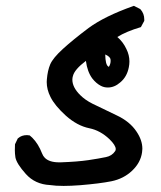

<svg xmlns="http://www.w3.org/2000/svg" viewBox="-20 -440 540 644"><path d="M222.7 -172.9Q222.7 -147 249 -121.1Q265.6 -104.5 290 -92.3Q326.7 -74.2 370.1 -53.7Q415.5 -32.7 438 1.5Q457.5 30.3 457.5 59.1Q457.5 64.9 456.5 70.8Q451.7 105.5 423.1 132.6Q394.5 159.7 353.5 168Q314.5 175.8 249 181.2Q217.8 183.6 193.4 183.6Q166.5 183.6 147.5 180.7Q97.7 178.2 66.7 143.6Q35.6 108.9 31.7 87.9Q29.8 75.2 29.8 64.2Q29.8 53.2 30.3 43.9L39.6 24.4L41 23.4Q52.7 13.2 70.3 13.2Q73.2 13.2 79.6 14.2Q85 18.6 88.4 22Q108.4 42 121.1 74.7Q124.5 83.5 130.4 89.4Q145.5 104.5 178.2 104.5Q181.2 104.5 183.6 104.5Q239.7 102.5 275.9 97.2Q312 91.8 335.4 86.9Q355.5 83 366.2 66.9Q368.2 64 368.2 60.1Q368.2 47.4 347.2 26.9Q316.4 -2.4 279.8 -9.8Q238.8 -18.1 200.7 -52.2Q163.6 -85.9 149.4 -114.7Q136.7 -139.6 136.7 -165Q136.7 -169.4 137.2 -173.8Q139.6 -203.1 148.4 -224.1Q157.7 -245.6 191.2 -276.1Q224.6 -306.6 277.3 -346.2Q331.1 -385.7 426.3 -419.4L429.2 -420.4L450.2 -409.7L451.2 -408.7Q463.9 -394.5 463.9 -375Q463.9 -373.5 463.9 -370.1L452.6 -349.1Q403.3 -334.5 373.5 -315.9Q392.6 -299.8 403.8 -275.9Q414.1 -255.4 414.1 -233.9Q414.1 -224.1 412.1 -214.4Q405.8 -182.1 383.3 -163.6Q363.8 -146.5 341.8 -146.5Q328.6 -146.5 317.9 -152.3Q302.2 -160.6 289.6 -176.8Q272.9 -199.2 268.1 -235.8Q230 -207 224.6 -185.1Q222.7 -179.2 222.7 -172.9ZM351.1 -235.8Q351.1 -241.7 349.6 -244.4Q348.1 -247.1 346.2 -249Q341.8 -253.4 333 -257.3Q333.5 -222.7 343.3 -216.8Q344.2 -216.3 345.2 -215.8Q351.1 -225.6 351.1 -235.8Z"/></svg>

Font: Bakudai
Style: Bold
Weight: 700
Version: Version 1.48